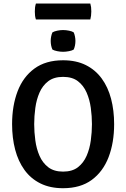

<svg xmlns="http://www.w3.org/2000/svg" viewBox="-20 -1030 700 1064"><path d="M169.5 -342Q169.5 -298 175.8 -251.8Q182 -205.5 199 -166.5Q216 -127.5 247.5 -103.2Q279 -79 329.5 -79Q380.5 -79 411.8 -103.2Q443 -127.5 460 -166.5Q477 -205.5 483.2 -251.8Q489.5 -298 489.5 -342Q489.5 -386 483.2 -432Q477 -478 460 -517Q443 -556 411.8 -580Q380.5 -604 329.5 -604Q279 -604 247.5 -580Q216 -556 199 -517Q182 -478 175.8 -432Q169.5 -386 169.5 -342ZM47 -342Q47 -444 77.5 -524Q108 -604 170.8 -650Q233.5 -696 329.5 -696Q402 -696 455.2 -669.5Q508.5 -643 543.5 -595.2Q578.5 -547.5 595.5 -482.8Q612.5 -418 612.5 -342Q612.5 -239.5 581.8 -159.2Q551 -79 488.5 -33Q426 13 329.5 13Q257.5 13 204 -13.5Q150.5 -40 115.8 -88Q81 -136 64 -200.8Q47 -265.5 47 -342ZM261 -803.5Q261 -815 263.5 -827.8Q266 -840.5 270.5 -850.5Q280.5 -856.5 297.2 -860Q314 -863.5 329.5 -863.5Q345 -863.5 362.5 -860Q380 -856.5 388.5 -850.5Q393 -840.5 395.5 -827.5Q398 -814.5 398 -803.5Q398 -777 388.5 -755.5Q380.5 -750 362.8 -746.5Q345 -743 329.5 -743Q314 -743 296.8 -746.5Q279.5 -750 270.5 -755.5Q261 -777 261 -803.5ZM179 -922Q175.5 -933 174.2 -943Q173 -953 173 -966Q173 -978.5 174.2 -988.8Q175.5 -999 179 -1010.5H480.5Q483.5 -999 484.8 -989.8Q486 -980.5 486 -966.5Q486 -942.5 480.5 -922Z"/></svg>

Font: Signika Light Medium
Style: Regular
Weight: 500
Version: Version 2.003;gftools[0.9.32]